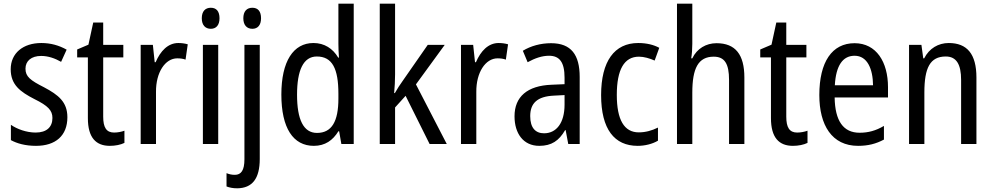

<svg xmlns="http://www.w3.org/2000/svg" viewBox="-20 -780 5378 1040"><path d="M345 -145C345 -228 296 -266 219 -307C144 -345 118 -365 118 -408C118 -450 150 -477 203 -477C241 -477 278 -464 311 -445L341 -511C300 -534 255 -547 204 -547C105 -547 38 -492 38 -405C38 -321 89 -283 167 -243C240 -207 264 -182 264 -141C264 -92 233 -62 173 -62C123 -62 72 -81 39 -104V-21C72 -3 117 10 175 10C281 10 345 -45 345 -145Z M598 -62C556 -62 539 -90 539 -148V-469H648V-537H539V-658H485L459 -538L398 -512V-469H456V-140C456 -34 500 10 575 10C605 10 634 4 654 -6V-72C638 -66 617 -62 598 -62Z M946 -547C890 -547 849 -504 823 -443H818L808 -537H742V0H825V-282C824 -388 875 -464 940 -464C956 -464 972 -462 985 -457L997 -540C980 -545 962 -547 946 -547Z M1122 -738C1092 -738 1073 -719 1073 -681C1073 -644 1092 -624 1122 -624C1151 -624 1169 -644 1169 -681C1169 -719 1152 -738 1122 -738ZM1162 -537H1079V0H1162Z M1298 -681C1298 -644 1317 -624 1347 -624C1376 -624 1394 -644 1394 -681C1394 -719 1377 -738 1347 -738C1317 -738 1298 -719 1298 -681ZM1265 240C1347 239 1387 187 1387 81V-537H1304V83C1304 143 1286 167 1252 167C1236 167 1222 164 1207 158V230C1223 236 1241 240 1265 240Z M1680 10C1741 10 1783 -20 1813 -69H1817L1829 0H1896V-760H1813V-543C1813 -523 1814 -494 1816 -468H1812C1783 -517 1737 -547 1678 -547C1569 -547 1504 -448 1504 -268C1504 -86 1568 10 1680 10ZM1697 -60C1624 -60 1589 -132 1589 -267C1589 -399 1623 -474 1696 -474C1780 -474 1813 -408 1813 -272V-246C1813 -122 1777 -60 1697 -60Z M2120 -377V-760H2037V0H2120V-198L2177 -261L2307 0H2400L2233 -323L2389 -537H2297L2162 -343C2148 -324 2130 -296 2119 -276H2115C2118 -308 2120 -345 2120 -377Z M2681 -547C2625 -547 2584 -504 2558 -443H2553L2543 -537H2477V0H2560V-282C2559 -388 2610 -464 2675 -464C2691 -464 2707 -462 2720 -457L2732 -540C2715 -545 2697 -547 2681 -547Z M2965 -546C2908 -546 2855 -531 2812 -505L2838 -443C2878 -465 2916 -478 2954 -478C3011 -478 3038 -443 3038 -359V-324L2968 -321C2836 -316 2767 -256 2767 -150C2767 -58 2814 10 2901 10C2968 10 3008 -18 3041 -75H3044L3058 0H3120V-363C3120 -483 3074 -546 2965 -546ZM2981 -262 3038 -265V-213C3038 -113 2993 -58 2927 -58C2881 -58 2852 -87 2852 -151C2852 -220 2889 -258 2981 -262Z M3434 10C3473 10 3514 0 3544 -18V-89C3512 -73 3477 -63 3440 -63C3361 -63 3321 -131 3321 -266C3321 -403 3361 -473 3441 -473C3468 -473 3499 -464 3526 -452L3551 -521C3522 -537 3483 -547 3437 -547C3308 -547 3236 -448 3236 -265C3236 -80 3308 10 3434 10Z M3730 -543V-760H3647V0H3730V-278C3730 -410 3762 -473 3846 -473C3905 -473 3929 -435 3929 -347V0H4012V-360C4012 -484 3964 -546 3861 -546C3805 -546 3755 -517 3730 -464H3724C3728 -487 3730 -515 3730 -543Z M4298 -62C4256 -62 4239 -90 4239 -148V-469H4348V-537H4239V-658H4185L4159 -538L4098 -512V-469H4156V-140C4156 -34 4200 10 4275 10C4305 10 4334 4 4354 -6V-72C4338 -66 4317 -62 4298 -62Z M4609 -546C4487 -546 4418 -445 4418 -265C4418 -102 4486 10 4628 10C4682 10 4725 -1 4768 -24V-98C4724 -72 4683 -61 4636 -61C4548 -61 4503 -125 4501 -252H4790V-308C4790 -444 4727 -546 4609 -546ZM4609 -478C4678 -478 4708 -407 4709 -318H4502C4508 -425 4545 -478 4609 -478Z M5119 -547C5063 -547 5013 -518 4986 -464H4981L4971 -537H4904V0H4987V-279C4987 -413 5018 -474 5103 -474C5161 -474 5186 -431 5186 -347V0H5269V-360C5269 -488 5218 -547 5119 -547Z"/></svg>

Font: Noto Sans Telugu Condensed
Style: Regular
Weight: 400
Width: 3
Designer: Jelle Bosma - Monotype Design Team
Foundry: Monotype Imaging Inc.
Version: Version 2.005